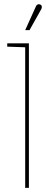

<svg xmlns="http://www.w3.org/2000/svg" viewBox="-20 -910 223 930"><path d="M179 -864Q182 -869 182.5 -873.5Q183 -878 181.5 -882Q180 -886 175 -888Q171 -890 167 -889.5Q163 -889 159.5 -886.5Q156 -884 154 -879L102 -764H123ZM15 -684 102 -681V0H120V-700H15Z"/></svg>

Font: Advent Pro Thin
Style: Regular
Weight: 250
Version: Version 3.000